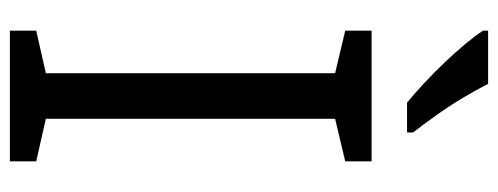

<svg xmlns="http://www.w3.org/2000/svg" viewBox="-322 -662 984 379"><g transform="rotate(90 169.5 -472.0)"><path d="M298 0H40V-52L124 -71V-642L40 -662V-714H298V-662L214 -642V-71L298 -52ZM145 -944Q156 -922 172.5 -894.5Q189 -867 207.5 -841Q226 -815 241 -796V-784H182Q165 -798 144 -817.5Q123 -837 102.5 -858.5Q82 -880 65.5 -900Q49 -920 40 -934V-944Z"/></g></svg>

Font: Noto Sans Tamil
Style: Regular
Weight: 400
Designer: Jelle Bosma - Monotype Design Team
Foundry: Monotype Imaging Inc.
Version: Version 2.003